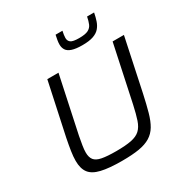

<svg xmlns="http://www.w3.org/2000/svg" viewBox="-205 -1068 1183 1235"><g transform="rotate(-30 386.5 -450.5)"><path d="M347 8Q251 8 193.5 -5.5Q136 -19 111.5 -51.5Q87 -84 87 -141Q87 -172 93 -211.5Q99 -251 109 -301L192 -688H275L186 -270Q179 -233 174.5 -205Q170 -177 170 -155Q170 -120 185.5 -100Q201 -80 239.5 -72.5Q278 -65 345 -65Q415 -65 457.5 -73.5Q500 -82 523.5 -104Q547 -126 560.5 -166Q574 -206 588 -270L677 -688H761L679 -301Q663 -227 648 -173.5Q633 -120 612 -85Q591 -50 557.5 -29.5Q524 -9 473.5 -0.5Q423 8 347 8ZM498 -764Q449 -764 421 -773.5Q393 -783 382 -800.5Q371 -818 371 -841Q371 -857 374 -873.5Q377 -890 381 -909H432Q429 -894 427 -882Q425 -870 425 -859Q425 -837 440.5 -825.5Q456 -814 502 -814Q548 -814 569.5 -825Q591 -836 600 -857Q609 -878 615 -909H667Q661 -877 652 -850.5Q643 -824 626 -804.5Q609 -785 578.5 -774.5Q548 -764 498 -764Z"/></g></svg>

Font: Saira SemiExpanded
Style: Italic
Weight: 400
Width: 6
Italic angle: -12°
Designer: Hector Gatti with collaboration of the Omnibus-Type team
Foundry: Omnibus-Type
Version: Version 1.101